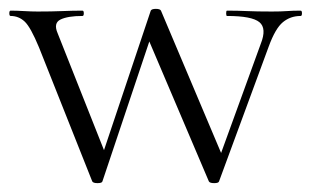

<svg xmlns="http://www.w3.org/2000/svg" viewBox="-20 -410 707 433"><path d="M188 -1 68 -303Q49 -349 35.5 -361.5Q22 -374 4 -374Q1 -374 1 -380Q1 -386 4 -386Q18 -386 34.5 -385Q51 -384 65 -384Q96 -384 120 -385Q144 -386 166 -386Q169 -386 169 -380Q169 -374 166 -374Q133 -374 116.5 -366Q100 -358 110 -335L223 -50L198 -22L320 -386Q322 -390 331.5 -390Q341 -390 343 -386L485 -50L463 -22L568 -311Q582 -346 565 -360Q548 -374 492 -374Q490 -374 490 -380Q490 -386 492 -386Q516 -386 537.5 -385Q559 -384 593 -384Q614 -384 627 -385Q640 -386 658 -386Q661 -386 661 -380Q661 -374 658 -374Q635 -374 618 -360Q601 -346 586 -305L474 -1Q473 3 463 3Q453 3 451 -1L308 -337L333 -365L211 -1Q210 3 200 3Q190 3 188 -1Z"/></svg>

Font: Cormorant Infant Light Light
Style: Regular
Weight: 300
Version: Version 4.001